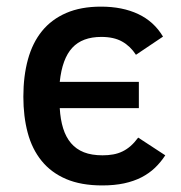

<svg xmlns="http://www.w3.org/2000/svg" viewBox="-20 -547 550 582"><path d="M481 -76.2Q467.3 -55.2 449.7 -38.3Q432.1 -21.5 408.9 -9.5Q385.7 2.4 356.2 8.8Q326.7 15.1 290 15.1Q225.6 15.1 180.2 -4.4Q134.8 -23.9 106 -59.6Q77.1 -95.2 64 -144.5Q50.8 -193.8 50.8 -253.9Q50.8 -316.4 64.7 -366.9Q78.6 -417.5 107.4 -452.9Q136.2 -488.3 180.7 -507.6Q225.1 -526.9 286.1 -526.9Q351.1 -526.9 398.9 -504.4Q446.8 -481.9 474.1 -436L392.1 -380.9Q375 -407.2 350.1 -421.1Q325.2 -435.1 287.1 -435.1Q229.5 -435.1 199 -402.1Q168.5 -369.1 161.1 -298.8H400.9V-219.2H161.1Q163.1 -184.6 171.4 -158Q179.7 -131.3 195.3 -113Q210.9 -94.7 234.4 -85.4Q257.8 -76.2 291 -76.2Q308.1 -76.2 323 -78.9Q337.9 -81.5 351.1 -87.9Q364.3 -94.2 376 -104.5Q387.7 -114.7 398.9 -129.9Z"/></svg>

Font: Clear Sans Medium
Style: Regular
Weight: 500
Foundry: Intel Corporation
Version: Version 1.00